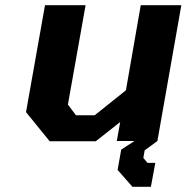

<svg xmlns="http://www.w3.org/2000/svg" viewBox="-20 -542 717 738"><path d="M489 176 432 111 446 33 497 0H429L442 -73L348 1H171L80 -111L153 -522H309L241 -140L272 -99H344L464 -195L521 -522H677L585 0L536 36L531 65L547 84H577L560 176Z"/></svg>

Font: Tomorrow SemiBold
Style: Italic
Weight: 600
Italic angle: -10°
Designer: Tony de Marco, Monica Rizzolli
Foundry: Just in Type
Version: Version 2.002